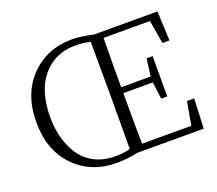

<svg xmlns="http://www.w3.org/2000/svg" viewBox="-125 -917 1252 1106"><g transform="rotate(-20 501.0 -364.0)"><path d="M511.7 -335V-390.6Q511.7 -593.8 510.7 -692.4Q468.8 -703.1 418.9 -703.1Q325.2 -703.1 261.2 -653.8Q197.3 -604.5 169.9 -530.3Q142.6 -456.1 142.6 -363.3Q142.6 -294.9 158.7 -235.8Q174.8 -176.8 207 -128.4Q239.3 -80.1 293.9 -52.2Q348.6 -24.4 418.9 -24.4Q468.8 -24.4 510.7 -35.2Q511.7 -132.8 511.7 -335ZM915 -182.6H959L951.2 0H543.9Q475.6 14.6 414.1 14.6Q258.8 14.6 158.2 -87.9Q57.6 -190.4 57.6 -363.3Q57.6 -536.1 158.2 -639.6Q258.8 -743.2 414.1 -743.2Q462.9 -743.2 543.9 -725.6H931.6L939.5 -544.9H896.5L872.1 -688.5H587.9Q585.9 -592.8 585.9 -386.7H766.6L780.3 -493.2H817.4V-246.1H780.3L766.6 -350.6H585.9Q585.9 -136.7 587.9 -40H889.6Z"/></g></svg>

Font: GenYoMin TW TTF Light
Style: Regular
Weight: 300
Version: Version 1.300